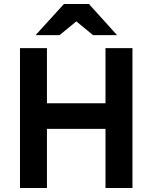

<svg xmlns="http://www.w3.org/2000/svg" viewBox="-20 -941 763 961"><path d="M446 -765H566L425 -921H300L158 -765H278L362 -834ZM508 0H643V-700H508V-424H215V-700H80V0H215V-296H508Z"/></svg>

Font: Overpass ExtraBold
Style: Regular
Weight: 800
Designer: Delve Withrington, Thomas Jockin
Foundry: Delve Fonts
Version: Version 3.000;DELV;Overpass